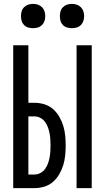

<svg xmlns="http://www.w3.org/2000/svg" viewBox="-20 -968 540 988"><path d="M374 0V-735H452V0ZM48 0V-735H126V-439H158Q183 -439 208 -431.5Q233 -424 252.5 -407Q272 -390 285 -367.5Q298 -345 305.5 -320.5Q313 -296 315.5 -270.5Q318 -245 318 -220Q318 -194 315.5 -168.5Q313 -143 305.5 -118.5Q298 -94 285 -71.5Q272 -49 252.5 -32Q233 -15 208 -7.5Q183 0 158 0ZM158 -70Q173 -70 187.5 -77.5Q202 -85 211.5 -98Q221 -111 226.5 -126Q232 -141 235 -156.5Q238 -172 239 -188Q240 -204 240 -220Q240 -235 239 -251Q238 -267 235 -282.5Q232 -298 226.5 -313Q221 -328 211.5 -341Q202 -354 187.5 -361.5Q173 -369 158 -369H126V-70ZM350 -823Q337 -823 325 -826.5Q313 -830 304 -839Q295 -848 291.5 -860Q288 -872 288 -885Q288 -898 291.5 -910Q295 -922 304 -931Q313 -940 325 -944Q337 -948 350 -948Q363 -948 375 -944Q387 -940 396 -931Q405 -922 409 -910Q413 -898 413 -885Q413 -872 409 -860Q405 -848 396 -839Q387 -830 375 -826.5Q363 -823 350 -823ZM150 -823Q137 -823 125 -826.5Q113 -830 104 -839Q95 -848 91.5 -860Q88 -872 88 -885Q88 -898 91.5 -910Q95 -922 104 -931Q113 -940 125 -944Q137 -948 150 -948Q163 -948 175 -944Q187 -940 196 -931Q205 -922 209 -910Q213 -898 213 -885Q213 -872 209 -860Q205 -848 196 -839Q187 -830 175 -826.5Q163 -823 150 -823Z"/></svg>

Font: Iosevka MaddieWtf
Style: Regular
Weight: 400
Monospace: yes
Designer: Belleve Invis
Foundry: Belleve Invis
Version: Version 31.3.0; ttfautohint (v1.8.3)